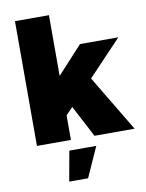

<svg xmlns="http://www.w3.org/2000/svg" viewBox="-103 -814 855 1125"><g transform="rotate(-10 324.0 -251.5)"><path d="M446.8 -334 647 0H408.2L309.1 -189L268.1 -146V0H65.9V-742.2H268.1V-380.9L418 -543.9H646ZM215.8 238.8 248 60.1H408.2L328.1 238.8Z"/></g></svg>

Font: Montserrat arm ExtraBold
Style: Regular
Weight: 800
Designer: Julieta Ulanovsky
Foundry: Julieta Ulanovsky
Version: Version 6.000;PS 006.000;hotconv 1.0.88;makeotf.lib2.5.64775